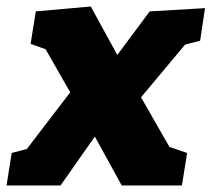

<svg xmlns="http://www.w3.org/2000/svg" viewBox="-48 -570 650 590"><path d="M-28 0 -12 -100 64 -120 22 -96 176 -297H235L412 -535L582 -545L567 -445L486 -424L535 -450L377 -261H321L138 0ZM326 0 197 -235 76 -447 106 -414 46 -435 62 -535 231 -550 347 -338 485 -97 459 -123 527 -100 511 0Z"/></svg>

Font: Bitter Thin Black
Style: Italic
Weight: 900
Italic angle: -9°
Version: Version 3.020